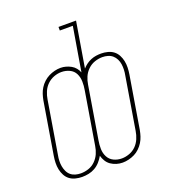

<svg xmlns="http://www.w3.org/2000/svg" viewBox="-135 -841 870 957"><g transform="rotate(-20 300.0 -362.5)"><path d="M353 10Q336 10 320 5Q304 0 291 -9Q278 -18 269.5 -32Q261 -46 257 -61Q248 -45 235.5 -31Q223 -17 207 -8Q191 1 173.5 4.5Q156 8 139 8Q121 8 103.5 3.5Q86 -1 73 -11Q60 -21 52 -36Q44 -51 40.5 -68Q37 -85 37.5 -103Q38 -121 41 -139L87 -417Q90 -433 95 -448.5Q100 -464 109 -478.5Q118 -493 131 -505Q144 -517 159 -524.5Q174 -532 190 -536Q206 -540 222 -540Q237 -540 251 -536Q265 -532 277.5 -525Q290 -518 299 -507Q308 -496 313 -483L352 -716H283V-735H376L336 -495Q346 -506 357.5 -514.5Q369 -523 382.5 -528.5Q396 -534 409.5 -536Q423 -538 437 -538Q454 -538 471.5 -533.5Q489 -529 502 -519Q515 -509 523 -494Q531 -479 534.5 -462Q538 -445 537.5 -427Q537 -409 534 -391L488 -113Q485 -97 480 -81.5Q475 -66 466 -51.5Q457 -37 444.5 -25Q432 -13 417 -5.5Q402 2 385.5 6Q369 10 353 10ZM139 -11Q160 -11 180.5 -18Q201 -25 216.5 -40.5Q232 -56 240.5 -75.5Q249 -95 252 -116L298 -394Q302 -416 301.5 -439Q301 -462 291.5 -481Q282 -500 262 -509.5Q242 -519 219 -519Q199 -519 179 -511.5Q159 -504 143.5 -489Q128 -474 119.5 -454Q111 -434 108 -414L62 -136Q59 -121 58.5 -106Q58 -91 60.5 -77Q63 -63 69 -50Q75 -37 85.5 -28Q96 -19 110 -15Q124 -11 139 -11ZM356 -11Q376 -11 396.5 -18.5Q417 -26 432 -41Q447 -56 455.5 -76Q464 -96 467 -116L513 -394Q516 -409 516.5 -424Q517 -439 515 -453Q513 -467 506.5 -480Q500 -493 489.5 -502Q479 -511 465 -515Q451 -519 436 -519Q416 -519 395.5 -512Q375 -505 359 -489.5Q343 -474 334.5 -454.5Q326 -435 323 -414L277 -136Q273 -114 273.5 -91Q274 -68 284 -49Q294 -30 313.5 -20.5Q333 -11 356 -11Z"/></g></svg>

Font: Iosevka Slab ThExObl
Style: Regular
Weight: 100
Width: 7
Italic angle: -9°
Monospace: yes
Designer: Belleve Invis
Foundry: Belleve Invis
Version: Version 11.1.1; ttfautohint (v1.8.3)